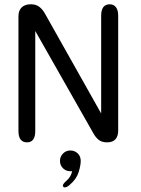

<svg xmlns="http://www.w3.org/2000/svg" viewBox="-20 -642 642 874"><path d="M103 6Q64 6 64 -46V-568.5Q64 -594.5 79 -608.5Q94 -622.5 119.5 -622.5H121Q143.5 -622.5 158.8 -611Q174 -599.5 185.5 -578.5L440.5 -125.5V-570Q440.5 -622.5 479.5 -622.5Q497.5 -622.5 507.8 -609.2Q518 -596 518 -570V-47.5Q518 -22 505.5 -8Q493 6 467.5 6H466.5Q444 6 429.5 -5.2Q415 -16.5 403.5 -38L140.5 -501V-46Q140.5 6 103 6ZM300.5 43Q319.5 43 333.5 56Q347.5 69 347.5 90.5Q347.5 110.5 338 141.5Q328.5 172.5 298.5 198.5Q291.5 205 285.5 208Q279.5 211 274.5 211Q270.5 211 268.2 208.2Q266 205.5 266 203Q266 199 270.5 193Q275 187 283.5 180Q293.5 171.5 299.8 160.2Q306 149 308.5 137Q307.5 137.5 304.8 137.5Q302 137.5 300.5 137.5Q280.5 137.5 266.8 124Q253 110.5 253 90.5Q253 71 266.8 57Q280.5 43 300.5 43Z"/></svg>

Font: Sono
Style: Regular
Weight: 400
Designer: Tyler Finck
Foundry: Tyler Finck
Version: Version 2.112